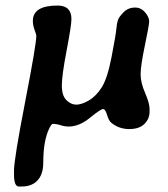

<svg xmlns="http://www.w3.org/2000/svg" viewBox="-20 -469 614 702"><path d="M100.1 -392.6Q100.1 -448.7 190.4 -448.7Q241.2 -448.7 241.2 -399.4Q241.2 -376.5 223.6 -284.7Q206.1 -192.9 206.1 -156.2Q206.1 -119.6 222.7 -103Q239.3 -86.4 258.8 -86.4Q278.3 -86.4 304.9 -101.8Q331.5 -117.2 352.3 -150.1Q373 -183.1 388.2 -262.2Q403.3 -340.8 405.3 -362.3Q407.2 -383.8 411.1 -395.5Q415 -407.2 431.9 -424.3Q448.7 -441.4 474.4 -441.4Q500 -441.4 517.1 -415Q525.4 -402.3 525.4 -390.1Q525.4 -377.9 509.8 -303.2Q494.1 -228.5 494.1 -197.8Q494.1 -167 510.5 -129.4Q526.9 -91.8 526.9 -70.3V-61Q526.9 -34.7 508.1 -15.9Q489.3 2.9 452.6 2.9Q416 2.9 388.2 -19Q377.4 -27.8 371.3 -49.1Q365.2 -70.3 356.7 -70.3Q348.1 -70.3 308.8 -38.3Q269.5 -6.3 231 -6.3Q216.8 -6.3 201.7 -11.2Q186.5 -16.1 172.9 -16.1Q168.5 -16.1 160.6 -0.5Q138.2 44.4 138.2 125.5Q138.2 168 117.4 190.4Q96.7 212.9 59.6 212.9H48.8Q31.2 212.9 31.2 168.9V154.8Q31.2 113.3 72 -96.9Q112.8 -307.1 112.8 -338.4Q112.8 -342.3 106.4 -359.6Q100.1 -377 100.1 -392.6Z"/></svg>

Font: Averia Serif Libre
Style: Bold Italic
Weight: 700
Italic angle: -6.90001°
Version: Version 1.002